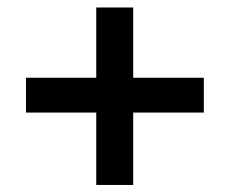

<svg xmlns="http://www.w3.org/2000/svg" viewBox="-20 -622 626 523"><path d="M242.2 -118.2V-315.4H50.8V-410.2H242.2V-601.6H342.8V-410.2H535.2V-315.4H342.8V-118.2Z"/></svg>

Font: Min Sans Bold
Style: Regular
Weight: 700
Designer: Jinseong-Kim, NotoSansCJK, Nunito
Foundry: Jinseong-Kim
Version: Version 1.400;Glyphs 3.1.2 (3151)